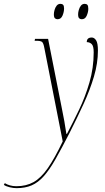

<svg xmlns="http://www.w3.org/2000/svg" viewBox="-154 -738 544 998"><path d="M-68 240Q-84 240 -103 235.5Q-122 231 -134 223L-129 214Q-118 221 -102.5 225.5Q-87 230 -69 230Q-18 230 20.5 208.5Q59 187 94.5 136Q130 85 172 -3L77 -486Q72 -515 64 -520.5Q56 -526 36 -526H26L28 -536H96L168 -172Q175 -138 180.5 -107.5Q186 -77 191 -42H194Q224 -99 256.5 -166.5Q289 -234 311 -309.5Q333 -385 333 -466Q333 -499 322.5 -509Q312 -519 297 -519Q297 -543 323 -543Q336 -543 345.5 -528.5Q355 -514 355 -475Q355 -410 334.5 -340.5Q314 -271 280.5 -198Q247 -125 208 -48Q166 34 134.5 89.5Q103 145 73.5 178Q44 211 10.5 225.5Q-23 240 -68 240ZM271 -638Q263 -638 257.5 -643Q252 -648 252 -664Q252 -673 255.5 -686Q259 -699 266.5 -708.5Q274 -718 286 -718Q295 -718 300 -713Q305 -708 305 -692Q305 -676 297 -657Q289 -638 271 -638ZM145 -638Q137 -638 131.5 -643Q126 -648 126 -664Q126 -673 129.5 -686Q133 -699 140.5 -708.5Q148 -718 160 -718Q169 -718 174 -713Q179 -708 179 -694Q179 -676 171 -657Q163 -638 145 -638Z"/></svg>

Font: Noto Serif Display ExtraCondensed Thin
Style: Italic
Weight: 100
Width: 2
Italic angle: -12°
Designer: Monotype Design Team
Foundry: Monotype Imaging Inc.
Version: Version 2.009